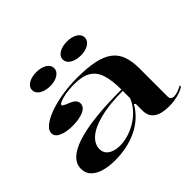

<svg xmlns="http://www.w3.org/2000/svg" viewBox="-160 -948 1192 1192"><g transform="rotate(-45 436.0 -352.0)"><path d="M434 -515Q523 -515 583.5 -502Q644 -489 680.5 -461Q717 -433 732.5 -388.5Q748 -344 748 -283V-35Q748 -21 756 -14Q764 -7 777 -7Q792 -7 811.5 -13.5Q831 -20 850 -31V-20Q834 -9 811 -1Q788 7 762.5 11Q737 15 712 15Q645 15 610.5 -9.5Q576 -34 576 -85Q576 -105 576 -114.5Q576 -124 576 -130Q576 -136 576 -143L567 -150Q543 -108 508.5 -77Q474 -46 431 -25.5Q388 -5 339.5 5Q291 15 238 15Q183 15 140.5 2.5Q98 -10 74 -35Q50 -60 50 -98Q50 -183 182.5 -226Q315 -269 576 -269Q576 -352 559 -402.5Q542 -453 502 -476.5Q462 -500 393 -500Q349 -500 315.5 -494Q282 -488 263 -479.5Q244 -471 244 -463Q244 -459 254 -453.5Q264 -448 289 -438Q336 -420 336 -387Q336 -356 298.5 -339.5Q261 -323 202 -323Q148 -323 112 -339Q76 -355 76 -385Q76 -409 104 -432.5Q132 -456 181.5 -474.5Q231 -493 295.5 -504Q360 -515 434 -515ZM576 -257Q456 -257 376.5 -236.5Q297 -216 257.5 -181.5Q218 -147 218 -104Q218 -78 232.5 -61Q247 -44 271.5 -36Q296 -28 325 -28Q358 -28 394.5 -38.5Q431 -49 466 -69.5Q501 -90 530 -120.5Q559 -151 576 -192ZM548 -719Q590 -719 617 -702Q644 -685 644 -658Q644 -631 617 -613.5Q590 -596 548 -596Q505 -596 477.5 -613.5Q450 -631 450 -658Q450 -685 477.5 -702Q505 -719 548 -719ZM279 -719Q321 -719 348 -702Q375 -685 375 -658Q375 -631 348 -613.5Q321 -596 279 -596Q236 -596 208.5 -613.5Q181 -631 181 -658Q181 -685 208.5 -702Q236 -719 279 -719Z"/></g></svg>

Font: Kalnia SemiExpanded
Style: Regular
Weight: 400
Width: 6
Designer: Frida Medrano
Foundry: Frida Medrano
Version: Version 1.105